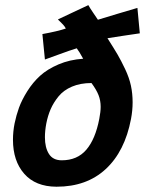

<svg xmlns="http://www.w3.org/2000/svg" viewBox="-20 -725 562 745"><path d="M335 -402.8Q292 -402.8 259.3 -388.9Q226.6 -375 207 -350.8Q187.5 -326.7 176.5 -301.3Q165.5 -275.9 159.7 -246.1Q154.3 -217.8 154.3 -192.4Q154.3 -152.3 169.9 -127.7Q185.5 -103 219.7 -103Q279.8 -103 314.9 -144Q350.1 -185.1 365.2 -263.7Q370.6 -291.5 370.6 -310.5Q370.6 -335 362.3 -356Q354 -377 335 -402.8ZM235.4 -614.3Q231.9 -621.6 224.6 -629.6Q217.3 -637.7 211.2 -643.1Q205.1 -648.4 205.1 -649.9Q224.6 -659.2 263.9 -677.5Q303.2 -695.8 322.8 -705.1Q328.6 -694.3 342 -674.8Q355.5 -655.3 359.9 -648.4Q385.3 -656.2 436.5 -671.6Q487.8 -687 513.2 -694.3Q514.6 -678.2 517.8 -645.3Q521 -612.3 522.5 -595.7Q501.5 -592.8 459.7 -586.4Q418 -580.1 397 -576.7Q422.9 -536.1 436.3 -513.2Q449.7 -490.2 465.6 -456.8Q481.4 -423.3 488 -392.6Q494.6 -361.8 494.6 -328.1Q494.6 -296.4 488.3 -263.2Q464.4 -137.7 390.4 -69.1Q316.4 -0.5 199.7 -0.5H198.7Q117.7 -1 74 -50.8Q30.3 -100.6 30.3 -182.6Q30.3 -214.4 36.6 -246.1Q43 -277.3 53.7 -307.1Q64.5 -336.9 85.9 -371.1Q107.4 -405.3 135.5 -430.9Q163.6 -456.5 207 -475.1Q250.5 -493.7 302.7 -497.1Q287.6 -524.9 277.8 -537.6Q250.5 -529.3 209 -513.9Q167.5 -498.5 154.3 -494.1Q152.3 -510.3 149.4 -543.2Q146.5 -576.2 144.5 -592.8Q203.6 -603.5 235.4 -614.3Z"/></svg>

Font: Fantasque Sans Mono
Style: Bold Italic
Weight: 700
Italic angle: -11°
Monospace: yes
Designer: Jany Belluz
Version: Version 1.7.1